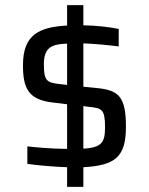

<svg xmlns="http://www.w3.org/2000/svg" viewBox="-20 -716 578 744"><path d="M468 -225C468 -340 440 -365 363 -374L303 -380V-548C346 -546 397 -542 440 -536V-604C397 -612 355 -617 303 -618V-696H240V-617C130 -611 69 -581 69 -463C69 -374 90 -330 183 -319L240 -312V-139C170 -140 118 -145 86 -149V-81C127 -75 186 -70 240 -68V8H303V-68C426 -75 468 -107 468 -225ZM240 -387 213 -390C161 -396 150 -402 150 -467C150 -533 181 -545 240 -547ZM303 -140V-305L324 -302C374 -297 387 -294 387 -223C387 -166 376 -144 303 -140Z"/></svg>

Font: Saira UNSAM
Style: Regular
Weight: 400
Designer: Hector Gatti with collaboration of the Omnibus-Type team
Foundry: Omnibus-Type
Version: Version 0.072;PS 000.072;hotconv 1.0.88;makeotf.lib2.5.64775